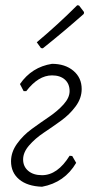

<svg xmlns="http://www.w3.org/2000/svg" viewBox="-20 -704 361 731"><path d="M274 -684 281 -683 300 -658 299 -651Q221 -582 143 -520L136 -521L120 -543Q201 -611 274 -684ZM140 7Q84 5 53 -21Q22 -47 22 -90Q22 -125 45 -157Q68 -189 101 -213Q134 -237 166.5 -259Q199 -281 222 -306.5Q245 -332 245 -357Q245 -385 227 -401Q209 -417 178 -417Q126 -417 80 -357H70L56 -384Q101 -449 178 -461Q228 -461 259.5 -434.5Q291 -408 291 -365Q291 -330 268 -299Q245 -268 212.5 -244.5Q180 -221 147 -199Q114 -177 91 -150.5Q68 -124 68 -97Q68 -70 87.5 -53.5Q107 -37 140 -37Q199 -37 245 -111L255 -110L270 -84Q226 -9 140 7Z"/></svg>

Font: Alegreya Sans SC Light
Style: Italic
Weight: 300
Italic angle: -7°
Designer: Juan Pablo del Peral
Foundry: Huerta Tipografica
Version: Version 2.007